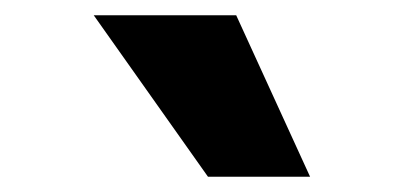

<svg xmlns="http://www.w3.org/2000/svg" viewBox="-20 -822 540 252"><path d="M103 -802H290L387 -590H253Z"/></svg>

Font: Martel Sans Black
Style: Regular
Weight: 900
Designer: Dan Reynolds and Mathieu Réguer
Foundry: Dan Reynolds and Mathieu Réguer
Version: Version 1.002; ttfautohint (v1.1) -l 5 -r 5 -G 72 -x 0 -D la